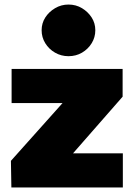

<svg xmlns="http://www.w3.org/2000/svg" viewBox="-20 -824 585 844"><path d="M30 0 28 -117 255 -371H31V-521H519V-399L301 -150H520V0ZM281 -577Q249 -577 222 -592.5Q195 -608 179 -634Q163 -660 163 -691Q163 -722 179 -747Q195 -772 222 -788Q249 -804 281 -804Q314 -804 340.5 -788Q367 -772 383 -747Q399 -722 399 -691Q399 -660 383 -634Q367 -608 340.5 -592.5Q314 -577 281 -577Z"/></svg>

Font: REM ExtraBold
Style: Regular
Weight: 800
Designer: Octavio Pardo
Foundry: Ashler Design
Version: Version 1.005;gftools[0.9.28]